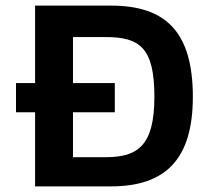

<svg xmlns="http://www.w3.org/2000/svg" viewBox="-20 -664 744 684"><path d="M105 0H375C571 0 667 -98 667 -319C667 -553 568 -644 375 -644H105V-368H37V-264H105ZM240 -104V-264H389V-368H240V-532H356C479 -532 530 -493 530 -319C530 -144 470 -104 356 -104Z"/></svg>

Font: Kanit Medium
Style: Regular
Weight: 500
Designer: Katatrad Team
Foundry: CadsonDemak
Version: Version 1.000;PS 001.000;hotconv 1.0.88;makeotf.lib2.5.64775